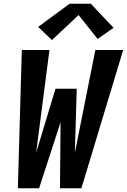

<svg xmlns="http://www.w3.org/2000/svg" viewBox="-20 -1001 675 1021"><path d="M75 0 96 -735H243L172 -188L275 -529H388L378 -188L487 -735H635L413 0H299L302 -351L188 0ZM256 -788 183 -858 350 -981H463L584 -853L499 -794L398 -921Z"/></svg>

Font: Iosevka SS04 Hv Ex Obl
Style: Regular
Weight: 900
Width: 7
Italic angle: -9°
Monospace: yes
Designer: Belleve Invis
Foundry: Belleve Invis
Version: Version 19.0.0; ttfautohint (v1.8.4)